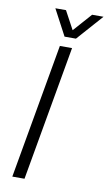

<svg xmlns="http://www.w3.org/2000/svg" viewBox="-96 -915 542 962"><g transform="rotate(10 175.0 -434.0)"><path d="M39 0 160 -686H222L101 0ZM350 -868 233 -736H175L105 -868H159L221 -753H190L292 -868Z"/></g></svg>

Font: Archivo SemiCondensed ExtraLight
Style: Italic
Weight: 250
Width: 4
Italic angle: -10°
Designer: Hector Gatti
Foundry: Omnibus-Type
Version: Version 2.001